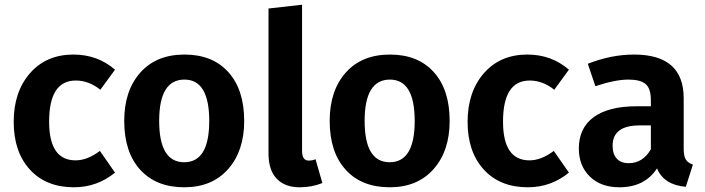

<svg xmlns="http://www.w3.org/2000/svg" viewBox="-20 -777 2987 813"><path d="M291 -546Q393 -546 467 -482L405 -397Q356 -436 301 -436Q188 -436 188 -262Q188 -98 300 -98Q350 -98 403 -138L467 -46Q391 16 293 16Q175 16 106.5 -59Q38 -134 38 -261Q38 -388 107 -467Q176 -546 291 -546Z M761 -440Q654 -440 654 -265Q654 -90 760 -90Q866 -90 866 -265Q866 -440 761 -440ZM1014 -265Q1014 -138 946 -61Q878 16 760 16Q641 16 573.5 -58.5Q506 -133 506 -265Q506 -393 574 -469.5Q642 -546 761 -546Q880 -546 947 -471.5Q1014 -397 1014 -265Z M1259 -757V-139Q1259 -97 1287 -97Q1304 -97 1316 -103L1345 -2Q1301 16 1249 16Q1186 16 1151.5 -20.5Q1117 -57 1117 -126V-741Z M1631 -440Q1524 -440 1524 -265Q1524 -90 1630 -90Q1736 -90 1736 -265Q1736 -440 1631 -440ZM1884 -265Q1884 -138 1816 -61Q1748 16 1630 16Q1511 16 1443.5 -58.5Q1376 -133 1376 -265Q1376 -393 1444 -469.5Q1512 -546 1631 -546Q1750 -546 1817 -471.5Q1884 -397 1884 -265Z M2213 -546Q2315 -546 2389 -482L2327 -397Q2278 -436 2223 -436Q2110 -436 2110 -262Q2110 -98 2222 -98Q2272 -98 2325 -138L2389 -46Q2313 16 2215 16Q2097 16 2028.5 -59Q1960 -134 1960 -261Q1960 -388 2029 -467Q2098 -546 2213 -546Z M2642 -86Q2702 -86 2736 -145V-246H2689Q2574 -246 2574 -160Q2574 -125 2591.5 -105.5Q2609 -86 2642 -86ZM2875 -361V-147Q2875 -116 2884 -101.5Q2893 -87 2914 -80L2884 14Q2791 6 2762 -64Q2710 16 2603 16Q2524 16 2477.5 -29.5Q2431 -75 2431 -148Q2431 -235 2494 -281Q2557 -327 2675 -327H2736V-353Q2736 -402 2714 -421Q2692 -440 2641 -440Q2585 -440 2501 -412L2469 -507Q2568 -546 2665 -546Q2875 -546 2875 -361Z"/></svg>

Font: FiraSans
Style: Regular
Weight: 600
Designer: Carrois Corporate & Edenspiekermann AG
Foundry: Carrois Corporate GbR & Edenspiekermann AG
Version: Version 3.106;PS 003.106;hotconv 1.0.70;makeotf.lib2.5.58329